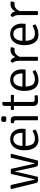

<svg xmlns="http://www.w3.org/2000/svg" viewBox="1368 -2076 720 3497"><g transform="rotate(-90 1728.5 -328.0)"><path d="M32.5 -486Q56.5 -497.5 73 -497.5Q89.5 -497.5 99 -492Q108.5 -486.5 112 -468.5L165 -235.5Q175.5 -190 185.2 -142Q195 -94 201.5 -64.5Q203 -55.5 209.5 -55.5L309.5 -490Q324.5 -493.5 344.5 -493.5Q387 -493.5 400 -490L495 -64.5Q496.5 -55.5 503 -55.5Q514 -104.5 523.8 -148.2Q533.5 -192 544 -235.5L604 -491.5Q617 -494.5 639.5 -494.5Q659.5 -494.5 674 -489L676.5 -486L552 1Q531 4 502.2 4Q473.5 4 458.8 -3.8Q444 -11.5 437 -43.5L402 -199.5Q369.5 -363 356.5 -418H352.5Q344.5 -381.5 336 -341.5Q319.5 -267 303.5 -199.5L255.5 0Q230.5 4 203.2 4Q176 4 161.8 -4Q147.5 -12 140 -43.5Z M1128 -222.5H784.5V-279.5H1057.5V-293.5Q1057.5 -385 1008 -425Q982 -445.5 939.5 -445.5Q880.5 -445.5 849.2 -395.2Q818 -345 818 -263V-239.5Q818 -121 869.5 -77Q897.5 -53 957.2 -53Q1017 -53 1091.5 -95.5Q1114.5 -74.5 1118.5 -44Q1084 -19.5 1036 -3.8Q988 12 934.2 12Q880.5 12 842.5 -8.8Q804.5 -29.5 782 -66Q739.5 -134 739.5 -246Q739.5 -320 763 -378Q786.5 -436 831.2 -469.2Q876 -502.5 940 -502.5Q1004 -502.5 1046.8 -473.8Q1089.5 -445 1111 -396.5Q1132.5 -348 1132.5 -302Q1132.5 -256 1128 -222.5Z M1360 0Q1323 8 1286.5 0V-386Q1286.5 -413.5 1277.5 -424Q1268.5 -434.5 1245 -434.5H1235.5Q1232.5 -449 1232.5 -459Q1232.5 -473.5 1235.5 -489.5Q1262.5 -493.5 1286 -493.5H1294.5Q1325.5 -493.5 1342.8 -474.5Q1360 -455.5 1360 -422ZM1263 -583Q1255.5 -597 1255.5 -613Q1255.5 -643.5 1263 -657.5Q1278.5 -667.5 1298.5 -667.5Q1338.5 -667.5 1352 -657.5Q1359.5 -643.5 1359.5 -627.5Q1359.5 -597 1352 -583Q1340.5 -572.5 1318 -572.5Q1277.5 -572.5 1263 -583Z M1735 -57.5Q1741 -41.5 1741 -27.5V-9.5Q1741 -5.5 1740 -2Q1693 4 1644.5 4Q1547 4 1547 -79V-595Q1547 -620 1554.2 -632.8Q1561.5 -645.5 1586.5 -645.5H1613.5L1619.5 -639V-98.5Q1619.5 -57.5 1659 -57.5ZM1746 -491.5Q1749.5 -477 1749.5 -462Q1749.5 -447 1746 -434.5L1595 -436.5L1476.5 -434.5Q1473.5 -449 1473.5 -462.5Q1473.5 -476 1476.5 -491.5L1594.5 -489.5Z M2209 -222.5H1865.5V-279.5H2138.5V-293.5Q2138.5 -385 2089 -425Q2063 -445.5 2020.5 -445.5Q1961.5 -445.5 1930.2 -395.2Q1899 -345 1899 -263V-239.5Q1899 -121 1950.5 -77Q1978.5 -53 2038.2 -53Q2098 -53 2172.5 -95.5Q2195.5 -74.5 2199.5 -44Q2165 -19.5 2117 -3.8Q2069 12 2015.2 12Q1961.5 12 1923.5 -8.8Q1885.5 -29.5 1863 -66Q1820.5 -134 1820.5 -246Q1820.5 -320 1844 -378Q1867.5 -436 1912.2 -469.2Q1957 -502.5 2021 -502.5Q2085 -502.5 2127.8 -473.8Q2170.5 -445 2192 -396.5Q2213.5 -348 2213.5 -302Q2213.5 -256 2209 -222.5Z M2616 -493.5Q2616 -448.5 2598.5 -423Q2586.5 -424.5 2558.5 -424.5Q2530.5 -424.5 2506.5 -410.2Q2482.5 -396 2466.5 -374.5Q2438 -336.5 2426.5 -287L2413 -303.5Q2413 -375.5 2449.5 -432.5Q2468 -461.5 2498 -479.5Q2528 -497.5 2560.8 -497.5Q2593.5 -497.5 2616 -493.5ZM2368.5 -354Q2368.5 -420 2332 -456.5Q2341.5 -483.5 2364 -497.5Q2437.5 -471.5 2442 -361.5V0Q2428 3 2405.2 3Q2382.5 3 2368.5 0Z M3042.5 -222.5H2699V-279.5H2972V-293.5Q2972 -385 2922.5 -425Q2896.5 -445.5 2854 -445.5Q2795 -445.5 2763.8 -395.2Q2732.5 -345 2732.5 -263V-239.5Q2732.5 -121 2784 -77Q2812 -53 2871.8 -53Q2931.5 -53 3006 -95.5Q3029 -74.5 3033 -44Q2998.5 -19.5 2950.5 -3.8Q2902.5 12 2848.8 12Q2795 12 2757 -8.8Q2719 -29.5 2696.5 -66Q2654 -134 2654 -246Q2654 -320 2677.5 -378Q2701 -436 2745.8 -469.2Q2790.5 -502.5 2854.5 -502.5Q2918.5 -502.5 2961.2 -473.8Q3004 -445 3025.5 -396.5Q3047 -348 3047 -302Q3047 -256 3042.5 -222.5Z M3449.5 -493.5Q3449.5 -448.5 3432 -423Q3420 -424.5 3392 -424.5Q3364 -424.5 3340 -410.2Q3316 -396 3300 -374.5Q3271.5 -336.5 3260 -287L3246.5 -303.5Q3246.5 -375.5 3283 -432.5Q3301.5 -461.5 3331.5 -479.5Q3361.5 -497.5 3394.2 -497.5Q3427 -497.5 3449.5 -493.5ZM3202 -354Q3202 -420 3165.5 -456.5Q3175 -483.5 3197.5 -497.5Q3271 -471.5 3275.5 -361.5V0Q3261.5 3 3238.8 3Q3216 3 3202 0Z"/></g></svg>

Font: Signika-CLs Light
Style: CLs-Regular
Weight: 300
Version: Version 2.003;gftools[0.9.32]